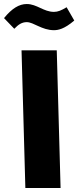

<svg xmlns="http://www.w3.org/2000/svg" viewBox="-49 -934 389 954"><path d="M219 -784C239 -784 270 -789 320 -832L282 -898C255 -882 239 -875 219 -875C168 -875 134 -914 84 -914C46 -914 10 -892 -29 -844L22 -791C42 -812 60 -824 84 -824C118 -824 159 -784 219 -784ZM77 0H252L233 -684H58Z"/></svg>

Font: Noto Sans Arabic UI SmCn Bk
Style: Regular
Weight: 900
Width: 4
Designer: Monotype Design Team, Nadine Chahine and Nizar Qandah
Foundry: Monotype Imaging Inc.
Version: Version 2.010